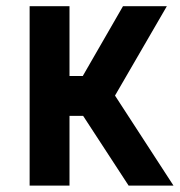

<svg xmlns="http://www.w3.org/2000/svg" viewBox="-20 -582 564 602"><path d="M197.9 -218.8V0H72.9V-562.5H197.9V-343.8H239.6L365.6 -562.5H503.1L340.6 -282.3L524 0H383.3L240.6 -218.8Z"/></svg>

Font: Vladivostok Bold
Style: Regular
Weight: 700
Width: 4
Designer: Michael Sharanda
Foundry: Michael Sharanda
Version: Version 1.005